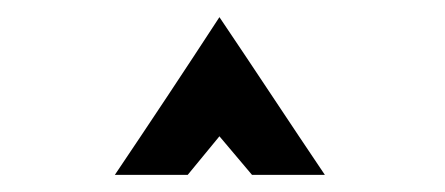

<svg xmlns="http://www.w3.org/2000/svg" viewBox="-20 -693 519 224"><path d="M274 -489 236 -534 199 -489H114Q145 -535 175.5 -581Q206 -627 236 -673Q267 -627 297.5 -581Q328 -535 359 -489Z"/></svg>

Font: Synthetic
Style: Bold
Weight: 700
Designer: Santiago Orozco
Foundry: Typemade
Version: Version 2.000; ttfautohint (v1.8.4.7-5d5b)